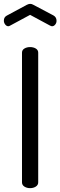

<svg xmlns="http://www.w3.org/2000/svg" viewBox="-43 -975 313 995"><path d="M71 -30V-702Q71 -716 83.5 -723.5Q96 -731 113 -731Q130 -731 142.5 -723.5Q155 -716 155 -702V-30Q155 -16 142.5 -8Q130 0 113 0Q96 0 83.5 -8Q71 -16 71 -30ZM113 -898 9 -842Q4 -839 0 -839Q-9 -839 -16 -848Q-23 -857 -23 -868Q-23 -886 -8 -894L96 -950Q106 -955 113 -955Q122 -955 130 -950L234 -895Q250 -886 250 -867Q250 -856 243 -847.5Q236 -839 227 -839Q225 -839 221 -840Q219 -842 217 -842Z"/></svg>

Font: Dosis
Style: Medium
Weight: 500
Designer: Edgar Tolentino, Pablo Impallari, Igino Marini
Foundry: Edgar Tolentino, Pablo Impallari, Igino Marini
Version: Version 1.007